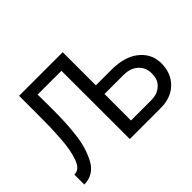

<svg xmlns="http://www.w3.org/2000/svg" viewBox="-138 -1007 1286 1286"><g transform="rotate(-45 504.5 -364.5)"><path d="M745.1 -82Q793.9 -82 825.2 -103.5Q855.5 -124.5 866.2 -150.9Q876 -175.3 876 -207Q876 -262.7 837.4 -297.9Q798.8 -333 734.9 -333H554.2V-82ZM460.9 0 460 -647H234.9L235.8 -523.9Q235.8 -451.2 233.9 -404.8Q231.4 -343.3 225.1 -288.1Q217.8 -221.7 204.1 -175.3Q190.4 -128.9 168 -85.9Q146 -43.9 110.8 -22Q75.7 0 29.8 0V-94.2Q56.2 -94.2 73.7 -110.4Q92.3 -127.4 104 -161.1Q116.7 -197.8 123.5 -233.9Q131.3 -274.4 134.8 -331.1Q139.6 -408.7 140.1 -439.5Q141.1 -506.8 141.1 -561V-729H554.2V-415H701.2Q827.6 -415 898.4 -356.9Q969.2 -298.8 969.2 -210V-208Q968.8 -114.3 909.7 -57.1Q851.1 0 753.9 0Z"/></g></svg>

Font: Miedinger*
Style: Book
Weight: 400
Version: Version 001.000